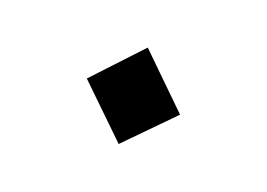

<svg xmlns="http://www.w3.org/2000/svg" viewBox="-52 -489 691 496"><g transform="rotate(20 293.0 -241.0)"><path d="M299.3 -111.3 422.4 -236.8 284.7 -371.1 164.1 -242.2Z"/></g></svg>

Font: Cascadia Mono NF
Style: Bold
Weight: 700
Monospace: yes
Designer: Aaron Bell
Foundry: Saja Typeworks
Version: Version 2404.023